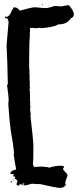

<svg xmlns="http://www.w3.org/2000/svg" viewBox="-20 -805 382 897"><path d="M176.8 -784.7H180.7V-780.8Q176.8 -780.8 176.8 -784.7ZM297.9 -780.8H301.8Q321.8 -758.8 325.2 -739.7Q325.2 -723.6 309.6 -718.3Q293.9 -690.9 251 -690.9Q237.8 -679.2 172.9 -673.3Q168.5 -673.3 165 -675.3Q154.3 -673.3 147.5 -673.3H145.5Q138.7 -673.3 127.9 -675.3Q124.5 -673.3 120.1 -673.3V-657.7Q120.1 -653.3 118.2 -649.9Q118.2 -647.9 120.1 -647.9Q116.2 -603 116.2 -524.9V-489.7Q116.2 -482.9 118.2 -472.2Q118.2 -470.2 116.2 -470.2L118.2 -460.4V-429.2Q118.2 -424.8 120.1 -421.4Q118.2 -418 118.2 -413.6Q118.2 -411.6 120.1 -407.7Q120.1 -405.8 118.2 -405.8L120.1 -396L118.2 -386.2Q120.1 -378.9 120.1 -370.6Q120.1 -368.7 118.2 -368.7L120.1 -364.7V-333.5Q120.1 -329.1 122.1 -325.7Q120.1 -321.8 120.1 -319.8Q122.1 -302.7 122.1 -300.3Q122.1 -298.3 120.1 -298.3Q122.6 -273.9 124 -269L122.1 -265.1Q135.7 -147 135.7 -130.4V-75.7Q135.7 -60.1 133.8 -38.6Q136.7 -24.9 141.6 -24.9L172.9 -26.9Q210 -24.9 210 -21Q219.7 -26.9 256.8 -30.8H264.6L278.3 -28.8V-22.9Q274.4 -18.1 274.4 -15.1Q274.4 -11.2 292 6.3L295.9 14.2Q284.2 44.9 284.2 51.3L288.1 57.1Q280.3 72.8 260.7 72.8Q242.7 72.8 168.9 55.2Q147.5 55.2 129.9 53.2V55.2L126 53.2Q107.4 61 90.8 61H88.9L81.1 55.2Q81.1 59.1 77.1 59.1V53.2Q70.8 59.1 67.4 59.1L69.3 63H67.4Q57.6 60.5 57.6 57.1V51.3Q61.5 46.4 61.5 43.5Q61.5 33.7 47.9 29.8V27.8Q51.8 27.8 51.8 23.9Q47.9 23.9 47.9 18.1H45.9L42 20L40 16.1Q43.9 16.1 43.9 12.2V8.3H28.3Q28.3 -8.3 55.7 -13.2Q47.9 -50.3 43.9 -85.4Q43.9 -87.4 45.9 -87.4Q42 -132.3 30.3 -194.8Q22.5 -253.4 18.6 -321.8Q20.5 -332 20.5 -341.3Q20.5 -350.6 12.7 -409.7H16.6Q14.6 -522 10.7 -593.3L20.5 -706.5Q16.6 -706.5 16.6 -710.4V-712.4L18.6 -716.3Q8.8 -717.8 8.8 -722.2L4.9 -720.2H2.9V-722.2Q4.9 -726.1 4.9 -728H6.8Q8.8 -728 8.8 -726.1Q24.4 -726.1 36.1 -757.3Q43.9 -768.6 43.9 -771Q63.5 -771 71.3 -755.4H73.2Q128.9 -771 141.6 -771Q149.4 -771 190.4 -767.1Q208 -767.1 233.4 -776.9H237.3Q249.5 -776.9 266.6 -774.9ZM43.9 33.7V37.6H40Q40.5 33.7 43.9 33.7ZM34.2 41.5H36.1V43.5Q36.1 46.4 30.3 49.3V45.4Q30.8 41.5 34.2 41.5ZM85 51.3V53.2Q85 56.2 90.8 59.1L94.7 53.2Z"/></svg>

Font: Mister Brush
Style: Regular
Weight: 400
Designer: GGBotNet
Foundry: GGBotNet
Version: 1.00